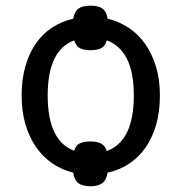

<svg xmlns="http://www.w3.org/2000/svg" viewBox="-20 -605 640 676"><path d="M543 -269Q543 -211.9 529.8 -166Q516.6 -120.1 492.7 -85.7Q468.8 -51.3 434.8 -28.8Q400.9 -6.3 358.9 2.9Q354.5 29.3 339.8 40Q325.2 50.8 298.8 50.8Q270.5 50.8 256.1 40Q241.7 29.3 237.8 2.9Q198.2 -6.8 165 -29.3Q131.8 -51.8 107.7 -86.2Q83.5 -120.6 69.8 -166.5Q56.2 -212.4 56.2 -269Q56.2 -325.2 69.1 -370.8Q82 -416.5 105.7 -450.9Q129.4 -485.4 163.1 -507.6Q196.8 -529.8 237.8 -539.1Q242.7 -565.4 256.8 -575.2Q271 -585 298.8 -585Q312 -585 322.3 -582.8Q332.5 -580.6 339.8 -575.4Q347.2 -570.3 352.1 -561.5Q356.9 -552.7 358.9 -539.1Q398.4 -529.8 432.4 -507.6Q466.3 -485.4 490.7 -450.9Q515.1 -416.5 529.1 -370.8Q543 -325.2 543 -269ZM147.9 -269Q147.9 -108.9 241.2 -74.2Q246.6 -92.8 260.3 -99.9Q273.9 -106.9 298.8 -106.9Q322.3 -106.9 336.2 -99.4Q350.1 -91.8 356 -73.2Q451.2 -107.9 451.2 -269Q451.2 -349.6 427 -397.7Q402.8 -445.8 356 -462.9Q350.1 -442.4 336.2 -435.3Q322.3 -428.2 298.8 -428.2Q273.9 -428.2 260.5 -435.8Q247.1 -443.4 241.2 -462.9Q147.9 -428.2 147.9 -269Z"/></svg>

Font: Noto Mono
Style: Regular
Weight: 400
Designer: Monotype Design Team
Foundry: Monotype Imaging Inc.
Version: Version 1.00